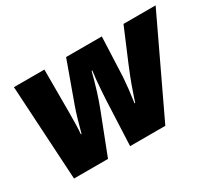

<svg xmlns="http://www.w3.org/2000/svg" viewBox="-107 -763 1092 973"><g transform="rotate(-30 439.5 -276.5)"><path d="M410.2 0 419.9 -219.2Q420.9 -254.9 425.5 -321.3Q430.2 -387.7 436 -428.2H432.1Q402.8 -314.5 373 -237.8L280.8 0H82L49.8 -553.2H228V-303.2Q228 -214.4 224.1 -176.8H228Q250.5 -263.2 271 -320.8L355 -553.2H564L554.2 -320.8Q549.8 -257.8 538.1 -176.8H542Q545.4 -187.5 549.6 -200Q553.7 -212.4 573.2 -268.3Q592.8 -324.2 690.9 -553.2H878.9L616.2 0Z"/></g></svg>

Font: TypoPRO Open Sans
Style: Italic
Weight: 800
Italic angle: -12°
Foundry: Ascender Corporation
Version: Version 1.10